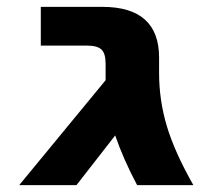

<svg xmlns="http://www.w3.org/2000/svg" viewBox="-20 -540 615 560"><path d="M288 -354Q288 -384 276 -395.5Q264 -407 234 -407H99V-520H278Q444 -520 444 -372V-327Q444 -248 466.5 -172.5Q489 -97 544 0H380Q340 -75 316 -145L203 0H36L288 -306V-310Z"/></svg>

Font: M PLUS 1p ExtraBold
Style: Regular
Weight: 800
Version: Version 1.062